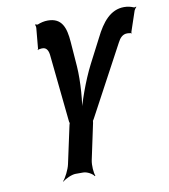

<svg xmlns="http://www.w3.org/2000/svg" viewBox="-84 -795 784 892"><g transform="rotate(-10 308.5 -349.0)"><path d="M143 -700 134 -602C134 -601 132 -599 131 -598L134 -596C134 -597 134 -599 135 -599C140 -599 145 -601 150 -601H155C171 -601 181 -589 184 -566L217 -245C218 -244 219 -234 220 -234V-238C219 -238 216 -227 216 -226L178 -50C173 -26 154 11 142 24L143 26C156 14 187 0 205 0H241C259 0 284 14 291 26L294 24C288 11 285 -26 290 -50L326 -219C326 -220 328 -231 327 -231L326 -227C327 -227 332 -237 333 -238L509 -566C519 -586 533 -601 553 -601H558C563 -601 569 -599 573 -599C574 -599 573 -597 573 -597L576 -598C575 -599 574 -601 574 -602L607 -700C609 -705 615 -712 617 -714V-717C615 -715 609 -713 605 -715C593 -720 579 -724 561 -724C497 -724 456 -673 422 -604L363 -490C326 -418 291 -318 278 -260H282C295 -318 303 -418 298 -490L289 -608C284 -675 268 -724 201 -724C184 -724 168 -720 153 -714C150 -713 144 -715 142 -717L140 -713C142 -711 143 -705 143 -700Z"/></g></svg>

Font: Asimov
Style: EdgeExtremeIt
Weight: 500
Designer: Google
Version: Version 2.000980: 2014